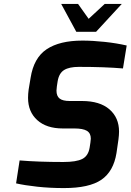

<svg xmlns="http://www.w3.org/2000/svg" viewBox="-20 -953 666 979"><path d="M62 -18 80 -135Q176 -127 303 -127Q369 -127 399.5 -142.5Q430 -158 437 -200L441 -226Q443 -240 443 -246Q443 -274 423 -286Q403 -298 359 -298H300Q217 -298 170 -340.5Q123 -383 123 -454Q123 -474 126 -496L136 -556Q152 -658 218 -702Q284 -746 400 -746Q452 -746 513 -739.5Q574 -733 626 -721L607 -604Q514 -612 382 -612Q333 -612 307 -596Q281 -580 274 -539L270 -513Q268 -497 268 -491Q268 -463 284 -450.5Q300 -438 335 -438H398Q489 -438 538 -395.5Q587 -353 587 -282Q587 -265 584 -242L574 -173Q559 -79 497 -36.5Q435 6 306 6Q234 6 170 -1Q106 -8 62 -18ZM292 -933H378L432 -857L514 -933H601L470 -791H369Z"/></svg>

Font: Exo
Style: Bold Italic
Weight: 700
Italic angle: -9°
Designer: Natanael Gama
Foundry: Natanael Gama
Version: Version 1.500; ttfautohint (v1.6)